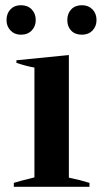

<svg xmlns="http://www.w3.org/2000/svg" viewBox="-20 -716 397 736"><path d="M5 -639Q5 -664 20 -680Q35 -696 60 -696Q86 -696 101.5 -680Q117 -664 117 -639Q117 -615 101.5 -599Q86 -583 60 -583Q36 -583 20.5 -599Q5 -615 5 -639ZM238 -639Q238 -664 253 -680Q268 -696 294 -696Q319 -696 334.5 -680Q350 -664 350 -639Q350 -615 334.5 -599Q319 -583 294 -583Q268 -583 253 -598.5Q238 -614 238 -639ZM33 -15Q51 -21 112 -36V-457Q82 -462 43 -475V-485L244 -505V-35Q288 -26 323 -15V0H33Z"/></svg>

Font: Trirong SemiBold
Style: Regular
Weight: 600
Designer: Katatrad Team
Foundry: CadsonDemak
Version: Version 1.001